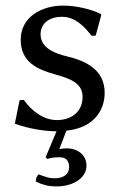

<svg xmlns="http://www.w3.org/2000/svg" viewBox="-20 -459 436 686"><path d="M50 -101 33 -17C89 3 144 10 182 10L143 103L149 109C165 104 175 103 194 103C217 103 227 117 227 138C227 164 206 178 176 178C156 178 145 174 118 164C111 171 108 178 108 190C133 201 150 207 182 207C243 207 289 176 289 133C289 95 258 71 218 71C209 71 200 72 192 74L217 8C327 -4 354 -77 354 -127C354 -209 289 -241 218 -258C180 -267 125 -286 125 -336C125 -377 158 -399 201 -399C253 -399 285 -358 308 -331L322 -332L342 -406L340 -409C311 -424 256 -439 205 -439C131 -439 54 -400 54 -317C54 -237 114 -211 174 -194C232 -178 275 -162 275 -113C275 -60 236 -30 183 -30C135 -30 93 -63 65 -102Z"/></svg>

Font: Libertinus Sans
Style: Regular
Weight: 400
Designer: Philipp H. Poll, Khaled Hosny
Foundry: Caleb Maclennan
Version: Version 7.050;RELEASE